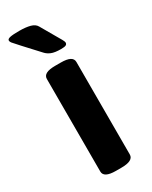

<svg xmlns="http://www.w3.org/2000/svg" viewBox="-172 -679 573 723"><g transform="rotate(-30 115.0 -317.5)"><path d="M0 0ZM51.3 -25.9V-428.2Q51.3 -441.9 64 -448.7Q76.7 -455.6 103.5 -455.6H127.4Q154.3 -455.6 167 -448.7Q179.7 -441.9 179.7 -428.2V-25.9Q179.7 1.5 127.4 1.5H103.5Q51.3 1.5 51.3 -25.9ZM89.4 -521 30.3 -585Q8.3 -608.9 3.9 -614.5Q-0.5 -620.1 -0.5 -625Q-0.5 -631.8 11.5 -634.5Q23.4 -637.2 51.3 -637.2Q80.1 -637.2 98.9 -632.1Q117.7 -627 125 -613.8L161.1 -551.3Q169.9 -536.6 175.5 -526.4Q181.2 -516.1 181.2 -512.2Q181.2 -504.9 175.5 -502Q169.9 -499 154.3 -499Q127 -499 112.5 -505.1Q98.1 -511.2 89.4 -521Z"/></g></svg>

Font: Jaldi
Style: Bold
Weight: 400
Designer: Pablo Cosgaya and Nicolas Silva
Foundry: Omnibus-Type
Version: Version 1.007